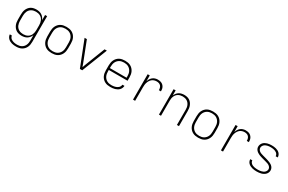

<svg xmlns="http://www.w3.org/2000/svg" viewBox="147 -1855 5107 3405"><g transform="rotate(30 2700.0 -152.5)"><path d="M297 223Q274 223 251.5 221Q229 219 207.5 213Q186 207 166 196.5Q146 186 130 170Q114 154 104 133Q94 112 93 90H135Q137 107 145.5 122.5Q154 138 167 149Q180 160 196 167Q212 174 228.5 178Q245 182 262 183.5Q279 185 297 185Q320 185 343 180Q366 175 386 163.5Q406 152 421.5 134.5Q437 117 446.5 95.5Q456 74 459.5 51Q463 28 463 5V-106Q452 -80 434 -57Q416 -34 392 -19Q368 -4 340 2Q312 8 283 8Q255 8 227.5 2Q200 -4 176.5 -18Q153 -32 135 -54Q117 -76 106 -101.5Q95 -127 91 -154.5Q87 -182 87 -210V-310Q87 -338 91 -365.5Q95 -393 106 -418.5Q117 -444 135 -466Q153 -488 176.5 -502Q200 -516 227.5 -522Q255 -528 283 -528Q312 -528 340 -522Q368 -516 392 -501Q416 -486 434 -463Q452 -440 463 -414V-520H505V5Q505 34 500.5 62Q496 90 484 116Q472 142 452 163.5Q432 185 407 198.5Q382 212 353.5 217.5Q325 223 297 223ZM296 -30Q319 -30 342 -35Q365 -40 385.5 -51.5Q406 -63 421.5 -80.5Q437 -98 446 -119.5Q455 -141 459 -164Q463 -187 463 -210V-310Q463 -333 459 -356Q455 -379 446 -400.5Q437 -422 421.5 -439.5Q406 -457 385.5 -468.5Q365 -480 342 -485Q319 -490 296 -490Q273 -490 250 -485Q227 -480 206.5 -468.5Q186 -457 170.5 -439.5Q155 -422 146 -400.5Q137 -379 133 -356Q129 -333 129 -310V-210Q129 -187 133 -164Q137 -141 146 -119.5Q155 -98 170.5 -80.5Q186 -63 206.5 -51.5Q227 -40 250 -35Q273 -30 296 -30Z M900 8Q871 8 842.5 3Q814 -2 788 -15.5Q762 -29 742 -50.5Q722 -72 709.5 -98Q697 -124 692 -152.5Q687 -181 687 -210V-310Q687 -339 692 -367.5Q697 -396 709.5 -422Q722 -448 742 -469.5Q762 -491 788 -504.5Q814 -518 842.5 -523Q871 -528 900 -528Q929 -528 957.5 -523Q986 -518 1012 -504.5Q1038 -491 1058 -469.5Q1078 -448 1090.5 -422Q1103 -396 1108 -367.5Q1113 -339 1113 -310V-210Q1113 -181 1108 -152.5Q1103 -124 1090.5 -98Q1078 -72 1058 -50.5Q1038 -29 1012 -15.5Q986 -2 957.5 3Q929 8 900 8ZM900 -30Q923 -30 946.5 -34.5Q970 -39 990.5 -50.5Q1011 -62 1027 -79.5Q1043 -97 1053 -118.5Q1063 -140 1067 -163.5Q1071 -187 1071 -210V-310Q1071 -333 1067 -356.5Q1063 -380 1053 -401.5Q1043 -423 1027 -440.5Q1011 -458 990.5 -469.5Q970 -481 946.5 -485.5Q923 -490 900 -490Q877 -490 853.5 -485.5Q830 -481 809.5 -469.5Q789 -458 773 -440.5Q757 -423 747 -401.5Q737 -380 733 -356.5Q729 -333 729 -310V-210Q729 -187 733 -163.5Q737 -140 747 -118.5Q757 -97 773 -79.5Q789 -62 809.5 -50.5Q830 -39 853.5 -34.5Q877 -30 900 -30Z M1476 0 1272 -520H1319L1454 -173Q1466 -143 1477.5 -112Q1489 -81 1500 -50Q1511 -81 1522.5 -112Q1534 -143 1546 -173L1681 -520H1728L1524 0Z M2101 8Q2072 8 2043 3Q2014 -2 1988.5 -15.5Q1963 -29 1942.5 -50Q1922 -71 1909.5 -97.5Q1897 -124 1892 -152.5Q1887 -181 1887 -210V-310Q1887 -339 1892 -367.5Q1897 -396 1909.5 -422Q1922 -448 1942 -469.5Q1962 -491 1988 -504.5Q2014 -518 2042.5 -523Q2071 -528 2100 -528Q2129 -528 2157.5 -523Q2186 -518 2212 -504.5Q2238 -491 2258 -469.5Q2278 -448 2290.5 -422Q2303 -396 2308 -367.5Q2313 -339 2313 -310V-241H1929V-210Q1929 -186 1933 -163Q1937 -140 1947 -118.5Q1957 -97 1973 -79.5Q1989 -62 2010 -50.5Q2031 -39 2054 -34.5Q2077 -30 2101 -30Q2119 -30 2137.5 -32Q2156 -34 2173.5 -38.5Q2191 -43 2207.5 -51Q2224 -59 2237.5 -71Q2251 -83 2259.5 -100Q2268 -117 2269 -135H2311Q2310 -112 2300.5 -89.5Q2291 -67 2275 -50Q2259 -33 2238 -21.5Q2217 -10 2194.5 -3.5Q2172 3 2148 5.5Q2124 8 2101 8ZM2271 -279V-310Q2271 -333 2267 -356.5Q2263 -380 2253 -401.5Q2243 -423 2227 -440.5Q2211 -458 2190.5 -469.5Q2170 -481 2146.5 -485.5Q2123 -490 2100 -490Q2077 -490 2053.5 -485.5Q2030 -481 2009.5 -469.5Q1989 -458 1973 -440.5Q1957 -423 1947 -401.5Q1937 -380 1933 -356.5Q1929 -333 1929 -310V-279Z M2564 0V-520H2607V-400Q2615 -427 2629.5 -451Q2644 -475 2665.5 -493Q2687 -511 2714 -519.5Q2741 -528 2769 -528Q2789 -528 2809.5 -524.5Q2830 -521 2848.5 -512Q2867 -503 2881.5 -488Q2896 -473 2905 -454.5Q2914 -436 2917 -415.5Q2920 -395 2920 -374H2878Q2878 -397 2872 -419.5Q2866 -442 2851 -459Q2836 -476 2813.5 -483Q2791 -490 2769 -490Q2743 -490 2718.5 -482.5Q2694 -475 2674.5 -459Q2655 -443 2641.5 -421.5Q2628 -400 2620 -375.5Q2612 -351 2609.5 -326Q2607 -301 2607 -276V0Z M3095 0V-520H3137V-415Q3148 -441 3165 -463.5Q3182 -486 3206 -501Q3230 -516 3257.5 -522Q3285 -528 3313 -528Q3340 -528 3367.5 -522Q3395 -516 3418.5 -501.5Q3442 -487 3459 -465Q3476 -443 3486.5 -417.5Q3497 -392 3501 -365Q3505 -338 3505 -310V0H3463V-310Q3463 -333 3459.5 -356Q3456 -379 3447 -400Q3438 -421 3423 -439Q3408 -457 3388 -468.5Q3368 -480 3345.5 -485Q3323 -490 3300 -490Q3277 -490 3254.5 -485Q3232 -480 3212 -468.5Q3192 -457 3177 -439Q3162 -421 3153 -400Q3144 -379 3140.5 -356Q3137 -333 3137 -310V0Z M3900 8Q3871 8 3842.5 3Q3814 -2 3788 -15.5Q3762 -29 3742 -50.5Q3722 -72 3709.5 -98Q3697 -124 3692 -152.5Q3687 -181 3687 -210V-310Q3687 -339 3692 -367.5Q3697 -396 3709.5 -422Q3722 -448 3742 -469.5Q3762 -491 3788 -504.5Q3814 -518 3842.5 -523Q3871 -528 3900 -528Q3929 -528 3957.5 -523Q3986 -518 4012 -504.5Q4038 -491 4058 -469.5Q4078 -448 4090.5 -422Q4103 -396 4108 -367.5Q4113 -339 4113 -310V-210Q4113 -181 4108 -152.5Q4103 -124 4090.5 -98Q4078 -72 4058 -50.5Q4038 -29 4012 -15.5Q3986 -2 3957.5 3Q3929 8 3900 8ZM3900 -30Q3923 -30 3946.5 -34.5Q3970 -39 3990.5 -50.5Q4011 -62 4027 -79.5Q4043 -97 4053 -118.5Q4063 -140 4067 -163.5Q4071 -187 4071 -210V-310Q4071 -333 4067 -356.5Q4063 -380 4053 -401.5Q4043 -423 4027 -440.5Q4011 -458 3990.5 -469.5Q3970 -481 3946.5 -485.5Q3923 -490 3900 -490Q3877 -490 3853.5 -485.5Q3830 -481 3809.5 -469.5Q3789 -458 3773 -440.5Q3757 -423 3747 -401.5Q3737 -380 3733 -356.5Q3729 -333 3729 -310V-210Q3729 -187 3733 -163.5Q3737 -140 3747 -118.5Q3757 -97 3773 -79.5Q3789 -62 3809.5 -50.5Q3830 -39 3853.5 -34.5Q3877 -30 3900 -30Z M4364 0V-520H4407V-400Q4415 -427 4429.5 -451Q4444 -475 4465.5 -493Q4487 -511 4514 -519.5Q4541 -528 4569 -528Q4589 -528 4609.5 -524.5Q4630 -521 4648.5 -512Q4667 -503 4681.5 -488Q4696 -473 4705 -454.5Q4714 -436 4717 -415.5Q4720 -395 4720 -374H4678Q4678 -397 4672 -419.5Q4666 -442 4651 -459Q4636 -476 4613.5 -483Q4591 -490 4569 -490Q4543 -490 4518.5 -482.5Q4494 -475 4474.5 -459Q4455 -443 4441.5 -421.5Q4428 -400 4420 -375.5Q4412 -351 4409.5 -326Q4407 -301 4407 -276V0Z M5099 8Q5076 8 5053.5 6Q5031 4 5009 -1.5Q4987 -7 4966.5 -17Q4946 -27 4929 -42Q4912 -57 4902.5 -78.5Q4893 -100 4893 -122V-125H4935V-124Q4935 -106 4944 -90.5Q4953 -75 4966.5 -64Q4980 -53 4996.5 -46.5Q5013 -40 5030 -36.5Q5047 -33 5064.5 -31.5Q5082 -30 5099 -30Q5117 -30 5134.5 -31.5Q5152 -33 5169.5 -37.5Q5187 -42 5203.5 -49Q5220 -56 5233 -68Q5246 -80 5254.5 -96.5Q5263 -113 5263 -131Q5263 -151 5252 -168Q5241 -185 5224 -196.5Q5207 -208 5188 -214Q5169 -220 5150 -225.5Q5131 -231 5111.5 -236Q5092 -241 5072.5 -246.5Q5053 -252 5034 -258Q5015 -264 4997 -272Q4979 -280 4962 -291Q4945 -302 4931.5 -317Q4918 -332 4910.5 -350.5Q4903 -369 4903 -389Q4903 -412 4911.5 -433.5Q4920 -455 4935 -471.5Q4950 -488 4970 -499Q4990 -510 5011.5 -516.5Q5033 -523 5056 -525.5Q5079 -528 5101 -528Q5123 -528 5145 -526Q5167 -524 5188.5 -518.5Q5210 -513 5230 -503Q5250 -493 5265.5 -477.5Q5281 -462 5290 -441Q5299 -420 5299 -398V-395H5257V-397Q5257 -413 5249 -428.5Q5241 -444 5228 -455Q5215 -466 5199.5 -472.5Q5184 -479 5167.5 -483Q5151 -487 5134.5 -488.5Q5118 -490 5101 -490Q5084 -490 5067 -488.5Q5050 -487 5033 -482.5Q5016 -478 5000.5 -470.5Q4985 -463 4972.5 -451Q4960 -439 4952.5 -423Q4945 -407 4945 -390Q4945 -370 4956 -352.5Q4967 -335 4983.5 -324Q5000 -313 5019.5 -306.5Q5039 -300 5058 -294.5Q5077 -289 5096.5 -284Q5116 -279 5135 -273.5Q5154 -268 5173 -262Q5192 -256 5210.5 -248Q5229 -240 5246 -229.5Q5263 -219 5276.5 -204Q5290 -189 5297.5 -170Q5305 -151 5305 -131Q5305 -108 5296 -86Q5287 -64 5270.5 -47.5Q5254 -31 5233.5 -20Q5213 -9 5190.5 -3Q5168 3 5145 5.5Q5122 8 5099 8Z"/></g></svg>

Font: Iosevka Extralight Extended
Style: Regular
Weight: 200
Width: 7
Monospace: yes
Designer: Belleve Invis
Foundry: Belleve Invis
Version: Version 32.5.0; ttfautohint (v1.8.4)